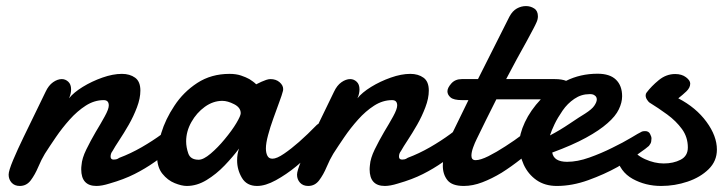

<svg xmlns="http://www.w3.org/2000/svg" viewBox="-20 -597 2369 629"><path d="M44.9 12.2Q27.8 12.2 18.1 1.5Q8.3 -9.3 8.3 -24.9Q8.3 -37.6 22.9 -72.5Q37.6 -107.4 57.1 -147.5Q82 -199.7 101.1 -238Q120.1 -276.4 129.4 -296.4Q139.2 -317.4 153.8 -327.6Q168.5 -337.9 182.6 -337.9Q194.3 -337.9 203.6 -329.3Q212.9 -320.8 212.9 -304.2Q212.9 -297.9 211.4 -290.5Q210 -283.2 206.1 -274.9Q221.2 -293.9 251 -312.3Q280.8 -330.6 315.4 -342.8Q350.1 -355 379.4 -355Q405.3 -355 422.6 -342.5Q439.9 -330.1 439.9 -300.3Q439.9 -274.9 428.7 -245.4Q417.5 -215.8 401.9 -188.5Q385.3 -159.7 370.8 -137.9Q356.4 -116.2 348.6 -102.1Q342.3 -94.2 342.3 -84Q342.3 -74.2 352.5 -74.2Q356 -74.2 360.4 -75Q364.7 -75.7 371.1 -80.1Q407.7 -93.8 444.1 -114.7Q480.5 -135.7 511 -158.2Q541.5 -180.7 560.1 -197.8Q567.9 -204.1 575.2 -204.1Q592.8 -204.1 592.8 -181.6Q592.8 -166.5 583.3 -147.9Q573.7 -129.4 553.2 -113.3Q517.6 -87.9 486.6 -66.2Q455.6 -44.4 420.9 -26.9Q386.2 -9.3 338.4 4.4Q313.5 12.2 295.9 12.2Q246.1 12.2 246.1 -42.5Q246.1 -45.9 246.3 -49.1Q246.6 -52.2 247.1 -56.2Q248.5 -78.1 262.7 -107.2Q276.9 -136.2 293.5 -164.6Q310.1 -191.9 323.2 -215.8Q336.4 -239.7 336.4 -251.5Q336.4 -269 319.8 -269Q289.1 -269 261 -251Q232.9 -232.9 208.3 -205.3Q183.6 -177.7 163.1 -147.7Q142.6 -117.7 127 -93.3Q115.7 -74.7 105.2 -49.8Q94.7 -24.9 80.8 -6.3Q66.9 12.2 44.9 12.2Z M591.8 12.2Q575.2 12.2 552.2 2.9Q529.3 -6.3 512 -27.8Q494.6 -49.3 494.6 -85.4Q494.6 -115.7 508.3 -161.1Q522 -206.5 551.3 -250.5Q580.6 -295.4 626.2 -325.2Q671.9 -355 731.9 -355Q753.4 -355 769.5 -349.6Q785.6 -344.2 796.9 -337.9Q803.2 -334 808.8 -329.8Q814.5 -325.7 819.3 -320.8L836.4 -329.1Q843.8 -332.5 851.8 -335.2Q859.9 -337.9 865.7 -337.9Q884.3 -337.9 896 -327.6Q907.7 -317.4 907.7 -305.2Q907.7 -301.3 907.2 -299.8Q903.8 -286.1 894.8 -262.2Q885.7 -238.3 875.5 -209Q865.2 -180.7 858.2 -154.3Q851.1 -127.9 851.1 -110.8Q851.1 -96.2 856 -86.7Q860.8 -77.1 872.6 -77.1Q886.7 -77.1 910.6 -93.5Q934.6 -109.9 960 -132.3Q973.6 -144.5 988.3 -158.4Q1002.9 -172.4 1018.1 -188Q1025.9 -194.3 1033.2 -194.3Q1043 -194.3 1049.6 -184.8Q1056.2 -175.3 1056.2 -163.6Q1056.2 -149.9 1046.9 -140.6Q1027.3 -122.6 1006.8 -102.1Q986.3 -81.5 950.2 -51.8Q918 -25.4 883.8 -6.6Q849.6 12.2 822.3 12.2Q788.1 12.2 772.5 -14.4Q756.8 -41 756.8 -71.3Q756.8 -93.3 763.2 -110.4Q743.2 -83.5 715.8 -54.9Q688.5 -26.4 656.7 -7.1Q625 12.2 591.8 12.2ZM630.9 -73.7Q646.5 -73.7 670.2 -93.8Q693.8 -113.8 715.8 -140.6Q740.2 -169.9 754.4 -193.8Q768.6 -217.8 768.6 -226.1Q768.6 -244.6 747.1 -255.6Q725.6 -266.6 708.5 -266.6Q678.2 -266.6 651.1 -247.1Q624 -227.5 606.9 -197Q589.8 -166.5 589.8 -133.8Q589.8 -114.7 596.9 -94.2Q604 -73.7 630.9 -73.7Z M989.7 12.2Q972.7 12.2 962.9 1.5Q953.1 -9.3 953.1 -24.9Q953.1 -37.6 967.8 -72.5Q982.4 -107.4 1002 -147.5Q1026.9 -199.7 1045.9 -238Q1064.9 -276.4 1074.2 -296.4Q1084 -317.4 1098.6 -327.6Q1113.3 -337.9 1127.4 -337.9Q1139.2 -337.9 1148.4 -329.3Q1157.7 -320.8 1157.7 -304.2Q1157.7 -297.9 1156.2 -290.5Q1154.8 -283.2 1150.9 -274.9Q1166 -293.9 1195.8 -312.3Q1225.6 -330.6 1260.3 -342.8Q1294.9 -355 1324.2 -355Q1350.1 -355 1367.4 -342.5Q1384.8 -330.1 1384.8 -300.3Q1384.8 -274.9 1373.5 -245.4Q1362.3 -215.8 1346.7 -188.5Q1330.1 -159.7 1315.7 -137.9Q1301.3 -116.2 1293.5 -102.1Q1287.1 -94.2 1287.1 -84Q1287.1 -74.2 1297.4 -74.2Q1300.8 -74.2 1305.2 -75Q1309.6 -75.7 1315.9 -80.1Q1352.5 -93.8 1388.9 -114.7Q1425.3 -135.7 1455.8 -158.2Q1486.3 -180.7 1504.9 -197.8Q1512.7 -204.1 1520 -204.1Q1537.6 -204.1 1537.6 -181.6Q1537.6 -166.5 1528.1 -147.9Q1518.6 -129.4 1498 -113.3Q1462.4 -87.9 1431.4 -66.2Q1400.4 -44.4 1365.7 -26.9Q1331.1 -9.3 1283.2 4.4Q1258.3 12.2 1240.7 12.2Q1190.9 12.2 1190.9 -42.5Q1190.9 -45.9 1191.2 -49.1Q1191.4 -52.2 1191.9 -56.2Q1193.4 -78.1 1207.5 -107.2Q1221.7 -136.2 1238.3 -164.6Q1254.9 -191.9 1268.1 -215.8Q1281.2 -239.7 1281.2 -251.5Q1281.2 -269 1264.6 -269Q1233.9 -269 1205.8 -251Q1177.7 -232.9 1153.1 -205.3Q1128.4 -177.7 1107.9 -147.7Q1087.4 -117.7 1071.8 -93.3Q1060.5 -74.7 1050 -49.8Q1039.6 -24.9 1025.6 -6.3Q1011.7 12.2 989.7 12.2Z M1499.5 12.2Q1460.9 12.2 1445.8 -6.8Q1430.7 -25.9 1430.7 -53.7Q1430.7 -78.1 1439 -104.5Q1447.3 -130.9 1457.5 -151.9L1514.6 -269H1493.7Q1466.3 -269 1456.1 -277.8Q1445.8 -286.6 1445.8 -297.9Q1445.8 -309.1 1458.5 -323.5Q1471.2 -337.9 1493.2 -337.9H1545.9L1648.9 -542.5Q1658.7 -561 1673.1 -569.1Q1687.5 -577.1 1703.1 -577.1Q1717.8 -577.1 1730 -569.3Q1742.2 -561.5 1742.2 -543.5Q1742.2 -534.2 1738 -524.7Q1733.9 -515.1 1727.1 -502.4Q1719.2 -487.8 1706.1 -463.1Q1692.9 -438.5 1673.3 -403.8L1638.2 -337.9H1797.4Q1820.8 -337.9 1835.7 -331.8Q1850.6 -325.7 1850.6 -304.7Q1850.6 -293.9 1842.8 -283.7Q1835 -273.4 1809.1 -271.5H1606L1571.8 -203.1L1541.5 -141.1Q1535.6 -129.4 1530 -114Q1524.4 -98.6 1524.4 -86.9Q1524.4 -72.3 1538.1 -72.3Q1553.7 -72.3 1580.1 -85.4Q1606.4 -98.6 1635.7 -117.7Q1665.5 -136.7 1692.9 -157.5Q1720.2 -178.2 1743.2 -197.8Q1751.5 -203.1 1757.8 -203.1Q1768.6 -203.1 1773.9 -191.4Q1779.3 -179.7 1775.1 -163.1Q1771 -146.5 1752 -131.3Q1720.2 -102.5 1687.7 -76.9Q1655.3 -51.3 1623.5 -31.2Q1591.3 -11.7 1560.1 0.2Q1528.8 12.2 1499.5 12.2Z M1804.2 12.2Q1765.1 12.2 1737.5 -7.1Q1710 -26.4 1695.6 -57.9Q1681.2 -89.4 1681.2 -125.5Q1681.2 -157.2 1699.5 -196.5Q1717.8 -235.8 1752 -272Q1786.1 -308.1 1833.7 -331.8Q1881.3 -355.5 1937.5 -355.5Q1978 -355.5 1998 -335.9Q2018.1 -316.4 2018.1 -281.7Q2018.1 -261.2 2007.3 -238.8Q1996.6 -216.3 1970.2 -193.4Q1943.8 -169.9 1899.7 -145.8Q1855.5 -121.6 1789.1 -97.2Q1794.4 -66.9 1837.9 -66.9Q1871.6 -66.9 1910.6 -80.8Q1949.7 -94.7 1985.8 -112.8Q2022 -130.4 2047.9 -146Q2073.7 -161.6 2078.6 -163.6Q2083 -166.5 2086.7 -167Q2090.3 -167.5 2093.3 -167.5Q2105 -167.5 2109.6 -158.4Q2114.3 -149.4 2114.3 -143.6Q2114.3 -139.2 2113.3 -133.1Q2112.3 -127 2106 -119.1Q2099.6 -112.8 2068.8 -91.3Q2038.1 -69.8 2002.9 -49.8Q1960 -25.9 1907.2 -6.8Q1854.5 12.2 1804.2 12.2ZM1781.7 -153.3Q1813.5 -169.9 1846.4 -192.1Q1879.4 -214.4 1896.5 -224.6Q1919.4 -239.3 1926.8 -250.5Q1935.1 -262.7 1935.1 -271Q1935.1 -278.3 1930.4 -282.7Q1925.8 -287.1 1919.9 -288.1L1915.5 -288.6H1911.1Q1884.3 -288.6 1861.6 -273.2Q1838.9 -257.8 1823.2 -234.9Q1806.6 -210.9 1796.6 -189.9Q1786.6 -168.9 1781.7 -153.3Z M2146 12.2Q2094.7 12.2 2052.7 -11Q2010.7 -34.2 1999 -84.5Q1998 -89.4 1998 -90.8Q1998 -104 2007.3 -113.5Q2016.6 -123 2027.8 -123Q2033.2 -123 2039.8 -121.1Q2046.4 -119.1 2049.8 -112.3Q2062.5 -89.4 2093.5 -75.4Q2124.5 -61.5 2154.3 -61.5Q2186 -61.5 2209.7 -73.7Q2233.4 -85.9 2233.4 -113.8Q2233.4 -147.9 2214.1 -174.3Q2194.8 -200.7 2165.8 -221.9Q2136.7 -243.2 2107.4 -261.2Q2105 -262.7 2100.1 -269.8Q2095.2 -276.9 2095.2 -284.2Q2095.2 -290 2098.1 -293.5Q2113.8 -314.5 2138.2 -334.5Q2162.6 -354.5 2191.9 -354.5Q2213.4 -354.5 2227.3 -344Q2241.2 -333.5 2241.2 -323.2Q2241.2 -309.6 2228.5 -297.6Q2215.8 -285.6 2202.1 -274.9Q2260.3 -244.6 2294.4 -198Q2328.6 -151.4 2328.6 -106.9Q2328.6 -69.3 2301.5 -42.7Q2274.4 -16.1 2232.7 -2Q2190.9 12.2 2146 12.2Z"/></svg>

Font: Damion
Style: Regular
Weight: 400
Designer: Vernon Adams
Foundry: Vernon Adams
Version: Version 1.100; ttfautohint (v1.8.4.7-5d5b)